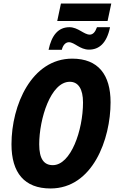

<svg xmlns="http://www.w3.org/2000/svg" viewBox="-20 -1057 659 1087"><path d="M304 -938H589L610 -1037H325ZM255 -775H330C336 -802 352 -818 370 -818C402 -818 432 -776 484 -776C539 -776 584 -810 603 -903H529C519 -875 506 -861 488 -861C455 -861 422 -903 373 -903C309 -903 272 -856 255 -775ZM266 10C505 10 606 -269 606 -478C606 -634 536 -725 389 -725C159 -725 45 -462 45 -240C45 -79 118 10 266 10ZM279 -122C229 -122 202 -157 202 -240C202 -384 267 -594 375 -594C424 -594 450 -552 450 -477C450 -319 381 -122 279 -122Z"/></svg>

Font: Noto Sans Display SemiCondensed Extra
Style: Italic
Weight: 800
Width: 4
Italic angle: -12°
Designer: Monotype Design Team
Foundry: Monotype Imaging Inc.
Version: Version 1.900